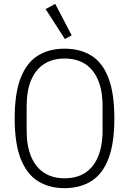

<svg xmlns="http://www.w3.org/2000/svg" viewBox="-20 -962 669 994"><path d="M314 12Q234 12 176 -24.5Q118 -61 87 -140.5Q56 -220 56 -349Q56 -479 87 -558.5Q118 -638 176 -674Q234 -710 314 -710Q395 -710 453 -674Q511 -638 541.5 -558.5Q572 -479 572 -349Q572 -220 541.5 -140.5Q511 -61 453 -24.5Q395 12 314 12ZM314 -39Q377 -39 420.5 -67Q464 -95 487.5 -150.5Q511 -206 511 -286V-412Q511 -493 487.5 -548Q464 -603 420.5 -631Q377 -659 314 -659Q253 -659 209 -631Q165 -603 141.5 -548Q118 -493 118 -412V-286Q118 -206 141.5 -150.5Q165 -95 209 -67Q253 -39 314 -39ZM316 -760 216 -915 266 -942 351 -779Z"/></svg>

Font: IBM Plex Sans Condensed Light
Style: Regular
Weight: 300
Width: 3
Designer: Mike Abbink, Paul van der Laan, Pieter van Rosmalen
Foundry: Bold Monday
Version: Version 3.201